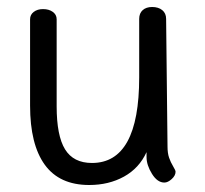

<svg xmlns="http://www.w3.org/2000/svg" viewBox="-20 -529 587 549"><path d="M482 -38Q482 -27 471 -17Q460 -7 450 -7Q430 -7 414.5 -32Q399 -57 399 -80V-94Q378 -48 334.5 -24Q291 0 235 0Q150 0 108 -58Q66 -116 66 -227V-474Q66 -487 76.5 -495Q87 -503 103 -503Q120 -503 131 -495Q142 -487 142 -474V-225Q142 -141 166 -102Q190 -63 243 -63Q378 -63 378 -308V-475Q378 -491 388 -500Q398 -509 415 -509Q433 -509 444 -500Q455 -491 455 -475L459 -110Q459 -91 463.5 -78Q468 -65 475 -53.5Q482 -42 482 -38Z"/></svg>

Font: Mali
Style: Regular
Weight: 400
Version: Version 1.000; ttfautohint (v1.6)